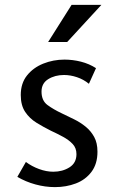

<svg xmlns="http://www.w3.org/2000/svg" viewBox="-20 -753 470 786"><path d="M244 -509Q278 -509 311.5 -500.5Q345 -492 373 -474L344 -410Q322 -428 295 -437Q268 -446 242 -446Q205 -446 177.5 -429Q150 -412 150 -378Q150 -341 174.5 -323Q199 -305 233 -289Q258 -277 283.5 -264.5Q309 -252 330.5 -234.5Q352 -217 365.5 -192.5Q379 -168 379 -132Q379 -82 354.5 -49.5Q330 -17 290.5 -2Q251 13 205 13Q165 13 125 2Q85 -9 51 -29L86 -90Q110 -72 140 -61Q170 -50 198 -50Q236 -50 264.5 -68Q293 -86 293 -122Q293 -147 277.5 -163.5Q262 -180 238 -193Q214 -206 188 -218Q158 -233 129.5 -250.5Q101 -268 83 -295Q65 -322 65 -364Q65 -412 90.5 -444Q116 -476 157 -492.5Q198 -509 244 -509ZM273 -733H395L255 -581H177Z"/></svg>

Font: Rosario Light
Style: Regular
Weight: 400
Version: Version 1.101; ttfautohint (v1.8.1.43-b0c9)